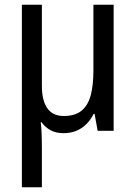

<svg xmlns="http://www.w3.org/2000/svg" viewBox="-20 -556 576 816"><path d="M463 -536V0H395L382 -72H378Q365 -46 346 -27.5Q327 -9 303 0.5Q279 10 250 10Q218 10 195 -2.5Q172 -15 157 -36H153Q155 -22 156 -5Q157 12 157.5 32Q158 52 158 74V240H73V-536H158V-191Q158 -129 181 -96Q204 -63 251 -63Q299 -63 326.5 -85.5Q354 -108 365.5 -151Q377 -194 377 -257V-536Z"/></svg>

Font: Noto Sans Display SemiCondensed
Style: Regular
Weight: 400
Width: 4
Version: Version 2.003